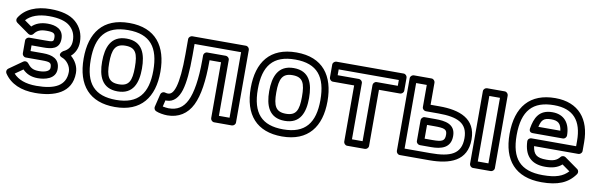

<svg xmlns="http://www.w3.org/2000/svg" viewBox="-46 -923 4143 1333"><g transform="rotate(10 2025.5 -256.0)"><path d="M347 -150C347 -222.9 292.1 -241 229 -241H140V-281H224C276.8 -281 337 -287.6 337 -361C337 -430.4 280.4 -449 226 -449C177.5 -449 140.8 -434.7 115 -409.5L65.1 -444.8C96.9 -480.8 152 -502 226 -502C297.8 -502 345.7 -487 373.5 -462.7C402.8 -437.1 417 -405.2 417 -362C417 -319.1 396.1 -294.1 363.9 -279.9C363.9 -279.9 319.9 -249.6 365.7 -233.4C395.7 -222.8 427 -184.8 427 -145C427 -47 350.3 -10 221 -10C144.3 -10 92.2 -30.9 58.7 -67.6L114 -106.6C140 -80 173.6 -64 221 -64C269.4 -64 347 -79 347 -150ZM297 -150C297 -130 271.1 -114 221 -114C177.6 -114 159.9 -127.1 137.7 -155.4C130.2 -164.9 114.8 -168.3 103.6 -160.4L8.6 -93.4C-2 -86 -5.3 -70.5 2.1 -59.2C46.6 8.2 122.6 40 221 40C354.8 40 477 -4.4 477 -145C477 -191.2 454.1 -230.8 421.8 -257.8C449.1 -281.8 467 -317.5 467 -362C467 -417.5 446.6 -465.2 406.5 -500.3C364.9 -536.6 303.6 -552 226 -552C130.3 -552 49.5 -520 8.6 -451.9C1.9 -440.8 5 -426.1 15.6 -418.6L104.6 -355.6C115.5 -347.8 131.1 -350.3 139.1 -361.1C157.4 -385.8 178.3 -399 226 -399C275.2 -399 287 -391.2 287 -361C287 -331.5 282.3 -331 224 -331H115C104.3 -331 90 -321.1 90 -306V-216C90 -205.3 99.9 -191 115 -191H229C288.2 -191 297 -185 297 -150Z M783 -502C939.2 -502 1003 -417.6 1003 -255C1003 -94.2 938.4 -10 783 -10C632.6 -10 562 -85 562 -255C562 -418.1 625.8 -502 783 -502ZM783 -552C596.4 -552 512 -435.8 512 -255C512 -65 605.4 40 783 40C967.7 40 1053 -76.2 1053 -255C1053 -435.2 968.8 -552 783 -552ZM783 -70C893.6 -70 923 -154.6 923 -255C923 -356.3 895.1 -442 783 -442C671.7 -442 642 -354.9 642 -255C642 -154.6 672 -70 783 -70ZM783 -120C711.2 -120 692 -159.7 692 -255C692 -350.4 711.7 -392 783 -392C855.1 -392 873 -352.4 873 -255C873 -159.3 854.1 -120 783 -120Z M1325 -419 1325 -387C1325 -251.4 1309 -154.2 1281 -97C1253.8 -41.3 1213.3 -16 1152 -16C1142.6 -16 1123.2 -18.6 1110.9 -21.2L1121.8 -66.3C1126.3 -66 1127.1 -66 1130 -66C1180.2 -66 1212.4 -104.9 1228.9 -159.2C1245.6 -214.1 1253 -295.5 1253 -406V-487H1581V-25H1506V-419C1506 -434.1 1491.7 -444 1481 -444H1350C1335.8 -444 1325 -431.5 1325 -419ZM1375 -394H1456V0C1456 10.7 1465.9 25 1481 25H1606C1616.7 25 1631 15.1 1631 0V-512C1631 -522.7 1621.1 -537 1606 -537H1228C1217.3 -537 1203 -527.1 1203 -512V-406C1203 -297.9 1195 -219.6 1181.1 -173.8C1167 -127.4 1149.2 -116 1130 -116C1124.8 -116 1117.8 -116.9 1109.4 -119.2C1095.2 -122.9 1081.8 -113.9 1078.7 -100.9L1056.7 -9.9C1054.3 0.1 1059.2 13.6 1070.7 18.8C1090.8 27.9 1126.6 34 1152 34C1230.7 34 1291.2 -4 1326 -75C1359.9 -144.5 1375 -248 1375 -387Z M1961 -502C2117.2 -502 2181 -417.6 2181 -255C2181 -94.2 2116.4 -10 1961 -10C1810.6 -10 1740 -85 1740 -255C1740 -418.1 1803.8 -502 1961 -502ZM1961 -552C1774.4 -552 1690 -435.8 1690 -255C1690 -65 1783.4 40 1961 40C2145.7 40 2231 -76.2 2231 -255C2231 -435.2 2146.8 -552 1961 -552ZM1961 -70C2071.6 -70 2101 -154.6 2101 -255C2101 -356.3 2073.1 -442 1961 -442C1849.7 -442 1820 -354.9 1820 -255C1820 -154.6 1850 -70 1961 -70ZM1961 -120C1889.2 -120 1870 -159.7 1870 -255C1870 -350.4 1889.7 -392 1961 -392C2033.1 -392 2051 -352.4 2051 -255C2051 -159.3 2032.1 -120 1961 -120Z M2693 -446H2544C2528.9 -446 2519 -431.7 2519 -421V-25H2444V-421C2444 -436.1 2429.7 -446 2419 -446H2269V-487H2693ZM2718 -396C2728.7 -396 2743 -405.9 2743 -421V-512C2743 -522.7 2733.1 -537 2718 -537H2244C2233.3 -537 2219 -527.1 2219 -512V-421C2219 -410.3 2228.9 -396 2244 -396H2394V0C2394 10.7 2403.9 25 2419 25H2544C2554.7 25 2569 15.1 2569 0V-396Z M3331 -25V-487H3406V-25ZM3281 0C3281 10.7 3290.9 25 3306 25H3431C3441.7 25 3456 15.1 3456 0V-512C3456 -522.7 3446.1 -537 3431 -537H3306C3295.3 -537 3281 -527.1 3281 -512ZM3212 -168C3212 -56.3 3138.7 -25 2997 -25H2815V-487H2890V-331C2890 -315.9 2904.3 -306 2915 -306H3004C3140.7 -306 3212 -273.5 3212 -168ZM3262 -168C3262 -314.6 3144.9 -356 3004 -356H2940V-512C2940 -522.7 2930.1 -537 2915 -537H2790C2779.3 -537 2765 -527.1 2765 -512V0C2765 10.7 2774.9 25 2790 25H2997C3142.4 25 3262 -15.2 3262 -168ZM2994 -67C3065.2 -67 3132 -84.5 3132 -169C3132 -254.5 3057.3 -264 2990 -264H2915C2899.9 -264 2890 -249.7 2890 -239V-92C2890 -76.9 2904.3 -67 2915 -67ZM2994 -117H2940V-214H2990C3062.9 -214 3082 -207.9 3082 -169C3082 -125.6 3063.8 -117 2994 -117Z M3786 -502C3921.5 -502 3985 -427.4 3985 -285V-248H3670C3656.9 -248 3644.3 -237.5 3645 -221.9C3649.3 -125.5 3695.7 -70 3797 -70C3845.9 -70 3884.1 -80.3 3914.2 -107L3969 -68C3932.4 -28.2 3883.1 -10 3791 -10C3632.4 -10 3565 -87.6 3565 -252C3565 -425.7 3635.9 -502 3786 -502ZM3786 -552C3608.1 -552 3515 -444.9 3515 -252C3515 -67.5 3605.6 40 3791 40C3903.9 40 3976 11.6 4025.4 -58.6C4032.5 -68.6 4031.1 -85.1 4019.5 -93.4L3925.5 -160.4C3916 -167.1 3900.2 -166.4 3891.6 -155.7C3871.2 -130.5 3847.7 -120 3797 -120C3727.7 -120 3705.8 -141.2 3697.4 -198H4010C4020.7 -198 4035 -207.9 4035 -223V-285C4035 -447.4 3949.8 -552 3786 -552ZM3910 -310C3910 -397.1 3865.4 -452 3783 -452C3687.6 -452 3660.7 -388.1 3648.3 -314.1C3647.1 -306.7 3646.4 -285 3673 -285H3885C3900.1 -285 3910 -299.3 3910 -310ZM3858.5 -335H3703.4C3715.1 -382.8 3728 -402 3783 -402C3831.1 -402 3851.9 -384.2 3858.5 -335Z"/></g></svg>

Font: Fog Sans
Style: Outline
Weight: 700
Foundry: Intel Corporation
Version: Version 1.00